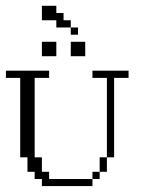

<svg xmlns="http://www.w3.org/2000/svg" viewBox="-20 -629 479 649"><path d="M292.5 -23.9V-48.3H316.9V-23.9ZM316.9 -48.3V-97.2H341.3V-48.3ZM121.6 0V-23.9H97.2V-48.3H72.8V-97.2H48.3V-365.7H0V-390.1H146V-365.7H97.2V-97.2H121.6V-48.3H146V-23.9H292.5V0ZM341.3 -97.2V-365.7H292.5V-390.1H414.6V-365.7H365.7V-97.2ZM121.6 -439V-487.8H170.4V-439ZM219.2 -439V-487.8H268.1V-439ZM219.2 -511.7V-536.1H243.7V-511.7ZM170.4 -536.1V-560.5H121.6V-609.4H170.4V-585H194.8V-560.5H219.2V-536.1Z"/></svg>

Font: FS Mondwest Regular
Style: Regular
Weight: 400
Designer: NZWStudios2024
Foundry: https://fontstruct.com
Version: Version 1.0